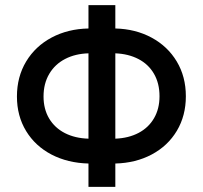

<svg xmlns="http://www.w3.org/2000/svg" viewBox="-20 -727 789 747"><path d="M428.7 -616.2Q507.3 -614.3 569.8 -580.6Q632.3 -546.9 667.7 -487.8Q703.1 -428.7 703.1 -352.5Q703.1 -276.9 668.2 -218.3Q633.3 -159.7 570.8 -126.2Q508.3 -92.8 428.7 -90.8V0H324.2V-90.8Q243.7 -92.8 180.4 -125.7Q117.2 -158.7 81.5 -217.3Q45.9 -275.9 45.9 -351.6Q45.9 -428.2 81.8 -487.8Q117.7 -547.4 181.2 -581.1Q244.6 -614.7 324.2 -616.2V-707H428.7ZM324.2 -187.5V-519.5Q272.9 -518.1 233.4 -497.6Q193.8 -477.1 171.6 -439.5Q149.4 -401.9 149.4 -351.6Q149.4 -302.7 171.1 -266.1Q192.9 -229.5 232.4 -209.2Q272 -189 324.2 -187.5ZM600.6 -352.5Q600.6 -402.8 579.1 -439.9Q557.6 -477.1 518.6 -497.3Q479.5 -517.6 428.7 -519.5V-187.5Q480.5 -189.5 519.3 -210Q558.1 -230.5 579.3 -267.1Q600.6 -303.7 600.6 -352.5Z"/></svg>

Font: WEMIX Pretendard Medium
Style: Regular
Weight: 500
Designer: Base glyphs from Inter by Rasmus Andersson; Hangeul glyphs from Noto Sans CJK(Source Han Sans) by Jang Soo-young and Kan
Foundry: Kil Hyung-jin
Version: Version 1.000